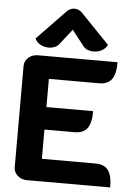

<svg xmlns="http://www.w3.org/2000/svg" viewBox="-63 -1024 757 1072"><g transform="rotate(5 315.5 -488.5)"><path d="M55 -633Q55 -661 76.5 -680.5Q98 -700 129 -700H576Q576 -634 554 -604Q532 -574 483 -574H202V-416H464Q464 -350 442 -320Q420 -290 371 -290H202V-126H504Q552 -126 574 -96Q596 -66 596 0H129Q98 0 76.5 -19Q55 -38 55 -67ZM185 -748Q160 -748 139 -759.5Q118 -771 108 -792L265 -955Q285 -977 311 -977Q337 -977 357 -955L514 -792Q504 -771 483 -759.5Q462 -748 437 -748Q419 -748 404 -754Q389 -760 380 -771L311 -859L242 -771Q233 -760 218 -754Q203 -748 185 -748Z"/></g></svg>

Font: K2D ExtraBold
Style: Regular
Weight: 800
Designer: Katatrad Aksorn Co.,Ltd.
Foundry: Cadson Demak Co.,Ltd.
Version: Version 1.000; ttfautohint (v1.6)